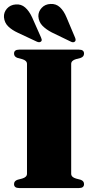

<svg xmlns="http://www.w3.org/2000/svg" viewBox="-33 -951 484 971"><path d="M327 -72.5Q327 -55 351.5 -48L374.5 -42Q392 -36 392 -20Q392 0 366.5 0H64Q38 0 38 -20Q38 -36 56 -42L79 -48Q103.5 -55 103.5 -72.5V-627.5Q103.5 -645 79 -652L56 -658Q38 -664 38 -680Q38 -700 64 -700H366.5Q392 -700 392 -680Q392 -664 374.5 -658L351.5 -652Q327 -645 327 -627.5ZM303.5 -863 346.5 -761Q352.5 -747 346 -741Q337.5 -733.5 324 -741L229 -787Q200 -802 181.5 -821Q163 -840 161 -868.5Q160.5 -892.5 177.8 -911.2Q195 -930 223 -931Q250.5 -932.5 270.2 -914.2Q290 -896 303.5 -863ZM129.5 -863 174.5 -761.5Q177 -756 178 -750.8Q179 -745.5 175 -741.5Q167 -734 153 -740.5L57 -785.5Q27.5 -799 8.5 -817.5Q-10.5 -836 -13 -864Q-14.5 -888.5 2.2 -907.5Q19 -926.5 46.5 -928.5Q74 -931 94.2 -913.2Q114.5 -895.5 129.5 -863Z"/></svg>

Font: Fraunces 72pt S000 Black
Style: Regular
Weight: 900
Version: Version 1.000; ttfautohint (v1.8.3)